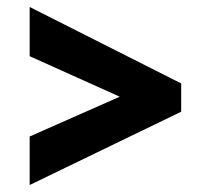

<svg xmlns="http://www.w3.org/2000/svg" viewBox="-20 -636 603 550"><path d="M65 -106V-245L323 -359L65 -475V-616L499 -397V-316Z"/></svg>

Font: Noto Sans Mono SemiCondensed Black
Style: Regular
Weight: 900
Width: 4
Designer: Monotype Design Team
Foundry: Monotype Imaging Inc.
Version: Version 2.014; ttfautohint (v1.8.4.7-5d5b)